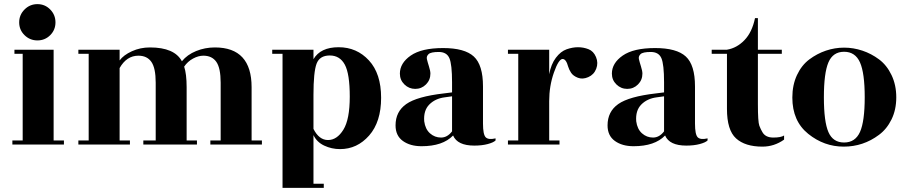

<svg xmlns="http://www.w3.org/2000/svg" viewBox="-20 -701 4396 931"><path d="M240 -20H290V0H40V-20H90V-440H50V-460H240ZM249 -592.5Q249 -556 223.5 -530.5Q198 -505 161.5 -505Q125 -505 99 -530.5Q73 -556 73 -592.5Q73 -629 99 -655Q125 -681 161.5 -681Q198 -681 223.5 -655Q249 -629 249 -592.5Z M1200 -20H1250V0H1000V-20H1050V-300Q1050 -371 1029 -401Q1008 -431 966 -431Q942 -431 916 -417Q890 -403 873 -378Q885 -342 885 -278V-20H935V0H675V-20H735V-300Q735 -371 714 -401Q693 -431 651 -431Q594 -431 560 -371V-20H610V0H360V-20H410V-440H360V-460H560V-408Q579 -434 619.5 -452.5Q660 -471 707 -471Q826 -471 862 -404Q888 -436 931 -453.5Q974 -471 1022 -471Q1200 -471 1200 -278Z M1500 -241V-76Q1527 -22 1570.5 -22Q1614 -22 1645 -72Q1676 -122 1676 -232.5Q1676 -343 1652 -387.5Q1628 -432 1579 -432Q1530 -432 1515 -392Q1500 -352 1500 -241ZM1500 -414Q1534 -472 1622 -472Q1710 -472 1769 -408Q1828 -344 1828 -227Q1828 -110 1770 -44Q1712 22 1629 22Q1588 22 1552 5Q1516 -12 1500 -46V190H1550V210H1350V-440H1300V-460H1500Z M2280 5Q2198 5 2177 -44Q2127 8 2024 8Q1969 8 1933.5 -17.5Q1898 -43 1898 -93Q1898 -160 1950 -196.5Q2002 -233 2132 -248L2172 -253V-302Q2172 -389 2159 -419Q2146 -449 2107.5 -449Q2069 -449 2058 -438.5Q2047 -428 2050 -414.5Q2053 -401 2060 -379Q2067 -357 2067 -344Q2067 -313 2045.5 -291.5Q2024 -270 1993.5 -270Q1963 -270 1941 -291.5Q1919 -313 1919 -344Q1919 -395 1971.5 -431.5Q2024 -468 2128.5 -468Q2233 -468 2277.5 -427Q2322 -386 2322 -282V-102Q2322 -49 2335 -35.5Q2348 -22 2383 -30V-20Q2373 -10 2345 -2.5Q2317 5 2280 5ZM2172 -64V-234L2136 -229Q2090 -223 2061.5 -194Q2033 -165 2037 -113Q2042 -75 2065 -54.5Q2088 -34 2118.5 -34Q2149 -34 2172 -64Z M2693 0H2443V-20H2493V-440H2443V-460H2643V-341Q2652 -390 2675.5 -421Q2699 -452 2727.5 -462Q2756 -472 2782.5 -472Q2809 -472 2833.5 -462.5Q2858 -453 2870 -424.5Q2882 -396 2871 -367.5Q2860 -339 2832.5 -327Q2805 -315 2782 -324Q2759 -333 2749 -348.5Q2739 -364 2735 -378Q2725 -415 2708 -415Q2689 -415 2666 -349.5Q2643 -284 2643 -211V-20H2693Z M3308 5Q3226 5 3205 -44Q3155 8 3052 8Q2997 8 2961.5 -17.5Q2926 -43 2926 -93Q2926 -160 2978 -196.5Q3030 -233 3160 -248L3200 -253V-302Q3200 -389 3187 -419Q3174 -449 3135.5 -449Q3097 -449 3086 -438.5Q3075 -428 3078 -414.5Q3081 -401 3088 -379Q3095 -357 3095 -344Q3095 -313 3073.5 -291.5Q3052 -270 3021.5 -270Q2991 -270 2969 -291.5Q2947 -313 2947 -344Q2947 -395 2999.5 -431.5Q3052 -468 3156.5 -468Q3261 -468 3305.5 -427Q3350 -386 3350 -282V-102Q3350 -49 3363 -35.5Q3376 -22 3411 -30V-20Q3401 -10 3373 -2.5Q3345 5 3308 5ZM3200 -64V-234L3164 -229Q3118 -223 3089.5 -194Q3061 -165 3065 -113Q3070 -75 3093 -54.5Q3116 -34 3146.5 -34Q3177 -34 3200 -64Z M3655 -440V-196Q3655 -110 3662 -91.5Q3669 -73 3677 -60Q3692 -34 3729.5 -34Q3767 -34 3782 -44V-24Q3734 10 3677 10Q3593 10 3549 -30Q3505 -70 3505 -173V-440H3431V-460H3505Q3553 -468 3590 -506.5Q3627 -545 3641 -613H3655V-460H3771V-440Z M3997 -60.5Q4019 -10 4073 -10Q4127 -10 4150 -61Q4173 -112 4173 -229.5Q4173 -347 4150 -398.5Q4127 -450 4073 -450Q4019 -450 3997 -398.5Q3975 -347 3975 -229Q3975 -111 3997 -60.5ZM3822 -228Q3822 -289 3844.5 -337Q3867 -385 3904.5 -413Q3942 -441 3985 -455.5Q4028 -470 4073 -470Q4118 -470 4161.5 -455.5Q4205 -441 4242.5 -413Q4280 -385 4303 -337Q4326 -289 4326 -229Q4326 -169 4303 -122Q4280 -75 4242 -47Q4166 10 4071 10Q3976 10 3899 -52Q3822 -114 3822 -228Z"/></svg>

Font: Rozha One
Style: Regular
Weight: 400
Designer: Tim Donaldson, Indian Type Foundry
Foundry: Indian Type Foundry
Version: Version 1.300;PS 1.0;hotconv 1.0.78;makeotf.lib2.5.61930; tt